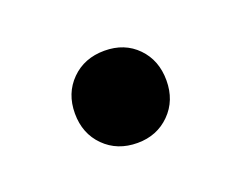

<svg xmlns="http://www.w3.org/2000/svg" viewBox="-42 -208 356 278"><g transform="rotate(-20 136.5 -69.0)"><path d="M62 -69Q62 -100 82 -120Q102 -140 133 -140Q164 -140 183.5 -120Q203 -100 203 -69Q203 -38 183 -18Q163 2 133 2Q102 2 82 -18Q62 -38 62 -69Z"/></g></svg>

Font: Amber EN SemiBold
Style: Regular
Weight: 600
Designer: Jeremy Tribby
Foundry: Tribby Type
Version: Version 1.408 November 24, 2021